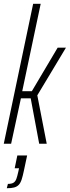

<svg xmlns="http://www.w3.org/2000/svg" viewBox="-21 -763 370 1019"><path d="M-1 0 155 -743H195L97 -279H148L285 -510H329L177 -257L227 0H187L142 -241H90L38 0ZM15 236 21 213Q41 213 51 206.5Q61 200 66 186Q71 172 76 149L80 130H57L71 62H123L106 142Q100 171 94 189.5Q88 208 78.5 218Q69 228 54 232Q39 236 15 236Z"/></svg>

Font: Saira UltraCondensed ExtraLight
Style: Italic
Weight: 250
Width: 1
Italic angle: -12°
Designer: Hector Gatti with collaboration of the Omnibus-Type team
Foundry: Omnibus-Type
Version: Version 1.101